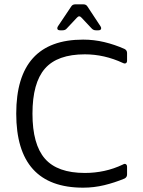

<svg xmlns="http://www.w3.org/2000/svg" viewBox="-20 -859 662 887"><path d="M364 8Q55 8 55 -334Q55 -676 364 -676Q414 -676 462 -664.5Q510 -653 555 -633Q567 -627 567 -614V-579Q567 -570 561.5 -567Q556 -564 548 -568Q462 -608 372 -608Q245 -608 187.5 -542Q130 -476 130 -334Q130 -192 187.5 -126Q245 -60 372 -60Q418 -60 462 -69.5Q506 -79 548 -99Q556 -104 561.5 -100.5Q567 -97 567 -88V-53Q567 -40 555 -34Q509 -15 461.5 -3.5Q414 8 364 8ZM258 -719Q248 -719 245.5 -724.5Q243 -730 248 -738L309 -829Q315 -839 328 -839H365Q378 -839 384 -829L444 -738Q449 -730 446.5 -724.5Q444 -719 434 -719H423Q411 -719 403 -728L357 -777Q346 -790 335 -777L289 -728Q282 -719 269 -719Z"/></svg>

Font: Pitagon Sans
Style: Regular
Weight: 400
Designer: Travis Tran
Foundry: Pitagon
Version: Version 1.001; ttfautohint (v1.8.4.7-5d5b);gftools[0.9.26]